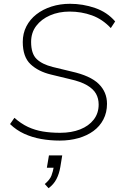

<svg xmlns="http://www.w3.org/2000/svg" viewBox="-20 -733 640 1012"><path d="M295 8Q244 8 196.5 -0.5Q149 -9 107.5 -28Q66 -47 33 -79L56 -112Q91 -81 127.5 -64Q164 -47 205.5 -40Q247 -33 297 -33Q357 -33 402.5 -51Q448 -69 474 -102.5Q500 -136 500 -182Q500 -214 486 -239Q472 -264 439 -283.5Q406 -303 348 -316L249 -340Q182 -356 141 -394.5Q100 -433 100 -512Q100 -557 119 -594Q138 -631 172 -657.5Q206 -684 251.5 -698.5Q297 -713 349 -713Q417 -713 481 -691Q545 -669 587 -620L564 -585Q520 -632 464.5 -652Q409 -672 347 -672Q290 -672 244 -652Q198 -632 171 -596.5Q144 -561 144 -512Q144 -450 173 -422Q202 -394 258 -380L357 -356Q456 -334 500 -291Q544 -248 544 -186Q544 -140 525 -103.5Q506 -67 472.5 -42.5Q439 -18 393.5 -5Q348 8 295 8ZM236 259 216 237Q243 214 251 193Q259 172 264 144L277 151H227L238 86H308L298 147Q292 183 277.5 211Q263 239 236 259Z"/></svg>

Font: Nunito Sans 12pt ExtraLight
Style: Italic
Weight: 200
Italic angle: -9°
Designer: Vernon Adams
Foundry: Vernon Adams
Version: Version 3.101;gftools[0.9.27]